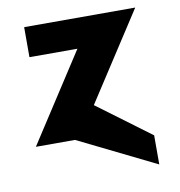

<svg xmlns="http://www.w3.org/2000/svg" viewBox="-77 -571 760 812"><g transform="rotate(-10 303.0 -164.5)"><path d="M313 -124 557 -500H81L80 -499V-372L81 -371H286L41 7H209L542 171V46L538 43Z"/></g></svg>

Font: Hussar Woodtype
Style: SeBd
Weight: 900
Foundry: Cannot Into Space Fonts
Version: Version 1.07